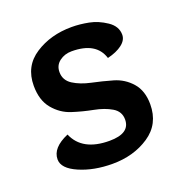

<svg xmlns="http://www.w3.org/2000/svg" viewBox="-97 -570 631 666"><g transform="rotate(-20 218.5 -237.5)"><path d="M318.8 -340.8Q298.8 -405.8 208 -405.8Q182.1 -405.8 163.1 -391.4Q144 -377 144 -352.1Q144 -321.8 170.4 -304.9Q196.8 -288.1 234.9 -280Q272.9 -272 311 -261Q349.1 -250 375.5 -220Q401.9 -189.9 401.9 -140.1Q401.9 -66.9 344.5 -28.6Q287.1 9.8 209 9.8Q140.1 9.8 87.2 -13.2Q34.2 -36.1 34.2 -69.8Q34.2 -112.8 96.2 -139.2Q126 -68.8 226.1 -68.8Q301.8 -68.8 301.8 -120.1Q301.8 -149.9 275.4 -165.5Q249 -181.2 210.9 -188.5Q172.9 -195.8 135 -208Q97.2 -220.2 70.6 -252.2Q43.9 -284.2 43.9 -337.9Q43.9 -410.2 101.6 -447.5Q159.2 -484.9 236.8 -484.9Q267.1 -484.9 299.6 -478.5Q332 -472.2 362.5 -451.7Q393.1 -431.2 393.1 -399.9Q393.1 -379.9 373 -364.5Q353 -349.1 318.8 -340.8Z"/></g></svg>

Font: Sukar
Style: Bold
Weight: 700
Designer: Dario Muhafara - Ghiath Alsory
Foundry: Dario Muhafara - Ghiath Alsory
Version: Version 1.00 March 27, 2016, initial release